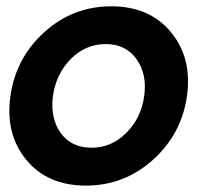

<svg xmlns="http://www.w3.org/2000/svg" viewBox="-20 -579 649 606"><path d="M462.6 -74.5Q372.1 6.8 251 6.8Q129.9 6.8 63 -74.5Q-3.9 -155.8 12.9 -275.9Q29.8 -396 119.9 -477.5Q210 -559.1 331.1 -559.1Q452.1 -559.1 519.5 -477.5Q586.9 -396 570.1 -275.9Q553.2 -155.8 462.6 -74.5ZM269 -112.8Q332 -112.8 378.9 -159.9Q425.8 -207 435.1 -275.9Q444.8 -344.7 410.9 -392.3Q377 -439.9 314 -439.9Q250 -439.9 203.6 -393.1Q157.2 -346.2 147 -275.9Q138.2 -206.1 171.6 -159.4Q205.1 -112.8 269 -112.8Z"/></svg>

Font: Oakes Grotesk
Style: SemiBold Italic
Weight: 600
Designer: Samuel Oakes
Foundry: Samuel Oakes
Version: Version 1.0 | wf-rip DC20170320